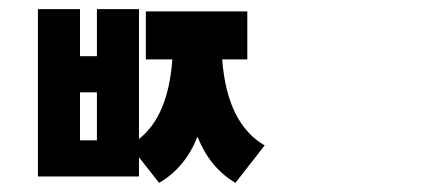

<svg xmlns="http://www.w3.org/2000/svg" viewBox="-20 -797 960 420"><path d="M192 -490V-595H155V-490ZM521 -667H466Q477 -526 559 -479L495 -397Q439 -430 412 -498Q385 -430 328 -397L284 -453V-411H63V-777H155V-674H192V-777H284V-493Q348 -543 357 -667H299V-772H521Z"/></svg>

Font: Noto Sans Korean Bold
Style: Bold
Weight: 700
Designer: Ryoko NISHIZUKA  (kana & ideographs); Paul D. Hunt (Latin, Greek & Cyrillic); Wenlong ZHANG  (bopomofo); Sandoll Communi
Foundry: Adobe Systems Incorporated
Version: Version 1.000;PS 1;hotconv 1.0.78;makeotf.lib2.5.61930